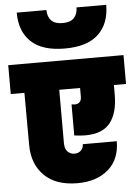

<svg xmlns="http://www.w3.org/2000/svg" viewBox="-76 -1090 805 1120"><g transform="rotate(-5 326.5 -530.0)"><path d="M664 -571H593V-515Q593 -408 548 -350.5Q503 -293 401 -293Q375 -293 337 -298V-480Q349 -478 355 -478Q375 -478 385 -489Q395 -500 395 -520V-571H273V-258Q273 -225 289.5 -208.5Q306 -192 329 -192Q352 -192 367 -206Q382 -220 382 -243H581Q581 -137 513 -78Q445 -19 332 -19Q206 -19 138 -86.5Q70 -154 70 -266L69 -571H-11V-740H664ZM589 -1041Q589 -931 524 -869.5Q459 -808 327 -808Q195 -808 130 -869.5Q65 -931 65 -1041H239Q239 -1002 260.5 -979.5Q282 -957 327 -957Q372 -957 393.5 -979.5Q415 -1002 415 -1041Z"/></g></svg>

Font: Fz Poppins Black
Style: Regular
Weight: 900
Designer: Ninad Kale (Devanagari), Jonny Pinhorn (Latin)
Foundry: Indian Type Foundry
Version: Vit hóa bi Vntype.Com & FontZin.Com